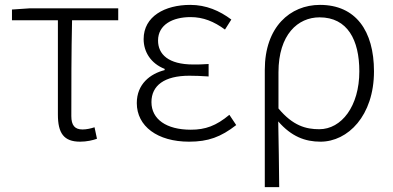

<svg xmlns="http://www.w3.org/2000/svg" viewBox="-20 -567 1607 786"><path d="M308 13C335 13 361 7 377 1L367 -46C352 -41 334 -37 318 -37C286 -37 272 -54 272 -92C272 -220 272 -350 275 -484H464V-533H103L29 -528V-484H217V-98C217 -22 241 13 308 13Z M754 13C832 13 884 -6 947 -55L919 -97C865 -52 821 -36 761 -36C661 -36 600 -79 600 -149C600 -217 653 -257 755 -257C780 -257 803 -256 834 -254V-305C807 -303 791 -303 771 -303C669 -303 627 -345 627 -401C627 -466 687 -497 760 -497C812 -497 856 -479 901 -446L927 -487C879 -523 824 -547 759 -547C655 -547 568 -500 568 -407C568 -354 598 -307 654 -285V-280C595 -265 540 -223 540 -145C540 -50 625 13 754 13Z M1064 199H1123C1122 97 1121 32 1119 -70C1173 -8 1229 13 1292 13C1404 13 1511 -93 1511 -275C1511 -441 1436 -547 1290 -547C1168 -547 1064 -457 1064 -281ZM1287 -38C1233 -38 1179 -52 1120 -123V-271C1120 -426 1200 -496 1288 -496C1403 -496 1451 -403 1451 -275C1451 -132 1378 -38 1287 -38Z"/></svg>

Font: Noto Sans CJK Light
Style: Regular
Weight: 300
Designer: Ryoko NISHIZUKA (kana & ideographs); Paul D. Hunt (Latin, Greek & Cyrillic); Wenlong ZHANG (bopomofo); Sandoll Communica
Foundry: Adobe Systems Incorporated
Version: Version 1.000;PS 1;hotconv 1.0.78;makeotf.lib2.5.61930